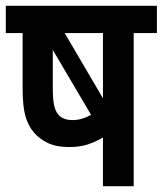

<svg xmlns="http://www.w3.org/2000/svg" viewBox="-20 -642 561 662"><path d="M521 -622V-528H441V0H335V-168Q310 -153 282.5 -144Q255 -135 218 -135Q174 -135 145 -149Q116 -163 98 -184Q77 -208 67.5 -242Q58 -276 58 -338V-528H0V-622ZM335 -528H203L335 -303ZM181 -247Q197 -228 230 -228Q248 -228 264 -233Q280 -238 294 -246L162 -470V-344Q162 -299 166.5 -279Q171 -259 181 -247Z"/></svg>

Font: Noto Sans Condensed SemiBold
Style: Italic
Weight: 600
Width: 3
Italic angle: -12°
Designer: Monotype Design Team
Foundry: Monotype Imaging Inc.
Version: Version 2.013; ttfautohint (v1.8.4.7-5d5b)